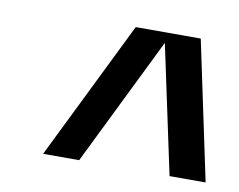

<svg xmlns="http://www.w3.org/2000/svg" viewBox="-50 -733 595 477"><g transform="rotate(10 247.5 -495.0)"><path d="M421 -670 495 -320H404L335 -644L176 -320H85L257 -670Z"/></g></svg>

Font: Fivo Sans Modern Med
Style: Italic
Weight: 450
Designer: Alexander Slobzheninov
Foundry: Alexander Slobzheninov
Version: 1.0